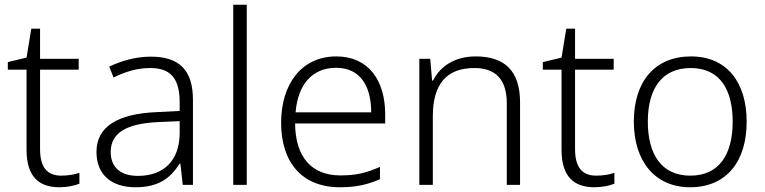

<svg xmlns="http://www.w3.org/2000/svg" viewBox="-20 -780 3227 810"><path d="M238 -39C177 -39 149 -77 149 -151V-486H312V-532H149V-659H112L92 -537L13 -518V-486H92V-148C92 -37 142 10 231 10C264 10 295 3 315 -5V-51C296 -44 268 -39 238 -39Z M616 -541C552 -541 491 -523 441 -499L459 -453C510 -478 559 -493 614 -493C695 -493 738 -454 738 -349V-312L641 -307C475 -300 387 -245 387 -139C387 -43 450 10 552 10C651 10 700 -30 738 -90H741L751 0H794V-358C794 -485 736 -541 616 -541ZM648 -265 738 -269V-217C737 -105 673 -38 562 -38C490 -38 447 -73 447 -139C447 -219 513 -259 648 -265Z M1021 0V-760H964V0Z M1399 -542C1251 -542 1166 -424 1166 -262C1166 -95 1254 10 1414 10C1482 10 1530 -1 1583 -24V-76C1524 -50 1482 -40 1416 -40C1294 -40 1226 -118 1225 -259H1605V-298C1605 -440 1535 -542 1399 -542ZM1398 -494C1499 -494 1546 -418 1546 -306H1227C1237 -427 1300 -494 1398 -494Z M1987 -542C1897 -542 1836 -499 1807 -440H1803L1795 -532H1749V0H1806V-290C1806 -425 1864 -493 1981 -493C2070 -493 2118 -446 2118 -344V0H2174V-348C2174 -482 2108 -542 1987 -542Z M2495 -39C2434 -39 2406 -77 2406 -151V-486H2569V-532H2406V-659H2369L2349 -537L2270 -518V-486H2349V-148C2349 -37 2399 10 2488 10C2521 10 2552 3 2572 -5V-51C2553 -44 2525 -39 2495 -39Z M3130 -267C3130 -432 3047 -542 2895 -542C2745 -542 2654 -439 2654 -267C2654 -99 2744 10 2891 10C3046 10 3130 -100 3130 -267ZM2713 -267C2713 -408 2774 -493 2894 -493C3019 -493 3071 -399 3071 -267C3071 -131 3016 -39 2892 -39C2770 -39 2713 -130 2713 -267Z"/></svg>

Font: Noto Sans Malayalam Light
Style: Regular
Weight: 300
Designer: Jelle Bosma - Monotype Design Team
Foundry: Monotype Imaging Inc.
Version: Version 2.104